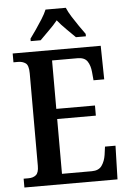

<svg xmlns="http://www.w3.org/2000/svg" viewBox="-61 -975 680 1019"><g transform="rotate(-5 279.0 -465.5)"><path d="M27 0V-47H53Q78 -47 93 -59.5Q108 -72 108 -108V-601Q108 -644 91.5 -655.5Q75 -667 52 -667H27V-714H496L499 -535H442L438 -579Q435 -614 420 -636.5Q405 -659 368 -659H232V-401H438V-347H232V-55H391Q428 -55 444.5 -78.5Q461 -102 466 -135L472 -179H528L523 0ZM128 -784Q142 -803 160 -829Q178 -855 195 -882Q212 -909 221 -931H329Q338 -909 355 -882Q372 -855 390 -829Q408 -803 422 -784V-771H369Q350 -790 322 -817.5Q294 -845 275 -869Q255 -844 228 -818Q201 -792 181 -771H128Z"/></g></svg>

Font: Noto Serif Myanmar Cond SemBd
Style: Regular
Weight: 600
Width: 3
Designer: Ben Mitchell and the Monotype Design Team
Foundry: Monotype Imaging Inc.
Version: Version 2.106; ttfautohint (v1.8.4.7-5d5b)